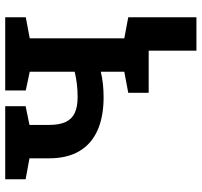

<svg xmlns="http://www.w3.org/2000/svg" viewBox="-38 -530 744 707"><g transform="rotate(-90 333.5 -176.0)"><path d="M345.7 0V-75.2L423.3 -89.8V-176.3Q401.4 -170.9 377.7 -168.5Q354 -166 329.6 -166Q258.3 -166 208 -188.2Q157.7 -210.4 131.1 -255.1Q104.5 -299.8 104.5 -367.2V-439L27.3 -453.1V-528.3H227.5H296.4V-453.1L227.5 -439V-367.2Q227.5 -329.1 238.3 -305.9Q249 -282.7 271.7 -272.2Q294.4 -261.7 329.6 -261.7Q355 -261.7 377.9 -264.4Q400.9 -267.1 423.3 -272.5V-438L354.5 -452.6V-528.3H624V-452.6L546.4 -438V-89.8L624 -75.2V0ZM501 175.8V-67.9H624V175.8Z"/></g></svg>

Font: Roboto Slab LO Medium
Style: Regular
Weight: 500
Designer: Google
Version: Version 2.000